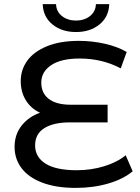

<svg xmlns="http://www.w3.org/2000/svg" viewBox="-20 -907 684 935"><path d="M626 -73Q581 -35 508 -13.5Q435 8 349 8Q253 8 186 -17.5Q119 -43 85 -88Q51 -133 51 -192Q51 -252 85.5 -295.5Q120 -339 175 -358Q131 -378 106 -418.5Q81 -459 81 -512Q81 -567 112.5 -611Q144 -655 208 -681.5Q272 -708 364 -708Q429 -708 490.5 -694Q552 -680 597 -654L568 -574Q478 -622 368 -622Q277 -622 229 -589.5Q181 -557 181 -505Q181 -453 218 -425Q255 -397 324 -397H504V-311H320Q241 -311 196 -283Q151 -255 151 -199Q151 -142 202 -110Q253 -78 354 -78Q424 -78 487.5 -97.5Q551 -117 592 -151ZM188 -887H253Q254 -851 281.5 -829Q309 -807 350 -807Q391 -807 418.5 -829Q446 -851 447 -887H512Q510 -825 464.5 -788Q419 -751 350 -751Q281 -751 235.5 -788Q190 -825 188 -887Z"/></svg>

Font: Montserrat Alternates Medium
Style: Regular
Weight: 500
Designer: Julieta Ulanovsky
Foundry: Julieta Ulanovsky
Version: Version 7.200